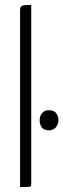

<svg xmlns="http://www.w3.org/2000/svg" viewBox="-20 -755 256 775"><path d="M61 0V-712Q61 -724 65 -728.5Q69 -733 79 -734Q89 -735 106 -735V-12Q106 -6 104 -3.5Q102 -1 93 -0.5Q84 0 61 0ZM177 -229Q158 -229 149 -240.5Q140 -252 140 -270Q140 -286 149.5 -298Q159 -310 177 -310Q197 -310 206.5 -298.5Q216 -287 216 -270Q216 -253 205.5 -241Q195 -229 177 -229Z"/></svg>

Font: Yanone Kaffeesatz ExtraLight Light
Style: Regular
Weight: 300
Version: Version 2.003